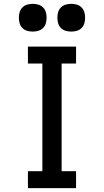

<svg xmlns="http://www.w3.org/2000/svg" viewBox="-20 -977 540 997"><path d="M125 0V-88H200V-647H125V-735H375V-647H300V-88H375V0ZM350 -813Q335 -813 321 -817Q307 -821 296.5 -831.5Q286 -842 282 -856Q278 -870 278 -885Q278 -900 282 -914Q286 -928 296.5 -938.5Q307 -949 321 -953Q335 -957 350 -957Q365 -957 379 -953Q393 -949 403.5 -938.5Q414 -928 418 -914Q422 -900 422 -885Q422 -870 418 -856Q414 -842 403.5 -831.5Q393 -821 379 -817Q365 -813 350 -813ZM150 -813Q135 -813 121 -817Q107 -821 96.5 -831.5Q86 -842 82 -856Q78 -870 78 -885Q78 -900 82 -914Q86 -928 96.5 -938.5Q107 -949 121 -953Q135 -957 150 -957Q165 -957 179 -953Q193 -949 203.5 -938.5Q214 -928 218 -914Q222 -900 222 -885Q222 -870 218 -856Q214 -842 203.5 -831.5Q193 -821 179 -817Q165 -813 150 -813Z"/></svg>

Font: Zed Mono Semibold
Style: Regular
Weight: 600
Monospace: yes
Designer: Belleve Invis
Foundry: Belleve Invis
Version: Version 1.0.0; ttfautohint (v1.8.4)